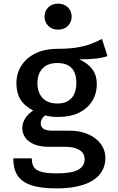

<svg xmlns="http://www.w3.org/2000/svg" viewBox="-20 -827 655 1068"><path d="M577.9 -514.9Q547.7 -504.6 510 -500.8Q472.3 -496.9 420.5 -496.9Q469.7 -474.9 494.1 -441.3Q518.5 -407.7 518.5 -359.5Q518.5 -306.2 492.6 -264.6Q466.7 -223.1 418.5 -199.7Q370.3 -176.4 305.1 -176.4Q261 -176.4 230.8 -185.1Q220 -177.9 213.3 -165.6Q206.7 -153.3 206.7 -140.5Q206.7 -121.5 221.5 -110.8Q236.4 -100 274.4 -100H368.7Q425.6 -100 470.5 -80.3Q515.4 -60.5 540.8 -26.2Q566.2 8.2 566.2 50.8Q566.2 104.6 534.9 142.8Q503.6 181 442.8 201Q382.1 221 295.4 221Q204.1 221 151.3 202.3Q98.5 183.6 76.2 147.2Q53.8 110.8 53.8 53.8H156.9Q156.9 84.1 168.5 102.1Q180 120 210.3 128.7Q240.5 137.4 296.4 137.4Q378.5 137.4 414.6 117.4Q450.8 97.4 450.8 58.5Q450.8 25.6 422.3 7.7Q393.8 -10.3 345.1 -10.3H252.3Q203.1 -10.3 169.7 -24.4Q136.4 -38.5 120.3 -62.1Q104.1 -85.6 104.1 -114.4Q104.1 -142.1 119.7 -167.7Q135.4 -193.3 164.6 -212.3Q115.9 -237.4 93.6 -274.1Q71.3 -310.8 71.3 -363.6Q71.3 -420 100 -463.6Q128.7 -507.2 180 -531.3Q231.3 -555.4 297.4 -555.4Q359 -555.4 402.8 -562.1Q446.7 -568.7 477.7 -580Q508.7 -591.3 547.2 -610.3ZM188.2 -364.6Q188.2 -312.3 216.9 -281.8Q245.6 -251.3 300 -251.3Q350.8 -251.3 377.7 -281Q404.6 -310.8 404.6 -365.6Q404.6 -476.4 298.5 -476.4Q245.1 -476.4 216.7 -446.2Q188.2 -415.9 188.2 -364.6ZM378.5 -734.9Q378.5 -703.6 357.4 -682.8Q336.4 -662.1 303.1 -662.1Q269.7 -662.1 248.7 -682.8Q227.7 -703.6 227.7 -734.9Q227.7 -765.6 248.7 -786.2Q269.7 -806.7 303.1 -806.7Q336.4 -806.7 357.4 -786.2Q378.5 -765.6 378.5 -734.9Z"/></svg>

Font: Fira Code Fixed Medium
Style: Regular
Weight: 500
Monospace: yes
Designer: Carrois Corporate, Edenspiekermann AG, Nikita Prokopov
Foundry: Carrois Corporate, Edenspiekermann AG, Nikita Prokopov
Version: Version 5.002